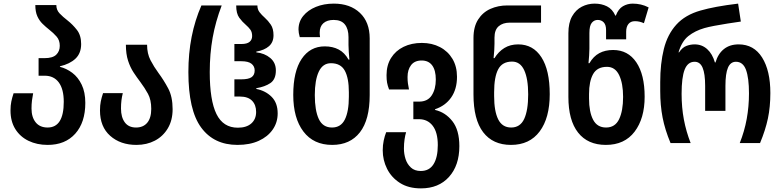

<svg xmlns="http://www.w3.org/2000/svg" viewBox="-20 -790 4316 1060"><path d="M243 10Q184 10 137.5 -12.5Q91 -35 64.5 -77.5Q38 -120 38 -180Q38 -208 42.5 -229.5Q47 -251 55 -275H163Q159 -255 156.5 -235Q154 -215 154 -191Q154 -143 177 -114.5Q200 -86 243 -86Q332 -86 332 -228Q332 -298 304.5 -335Q277 -372 227 -372H193V-469H226Q271 -469 290.5 -488Q310 -507 310 -537Q310 -568 292.5 -588Q275 -608 252 -626Q233 -641 215 -658.5Q197 -676 186 -700.5Q175 -725 175 -762H291Q291 -735 309 -716Q327 -697 353 -677Q381 -655 404.5 -625Q428 -595 428 -547Q428 -496 397 -466.5Q366 -437 311 -424V-421Q347 -412 379 -388Q411 -364 431 -322.5Q451 -281 451 -222Q451 -114 395.5 -52Q340 10 243 10Z M733 10Q645 10 588.5 -40Q532 -90 532 -180Q532 -209 536.5 -230.5Q541 -252 549 -276H658Q653 -256 650.5 -236Q648 -216 648 -191Q648 -143 669 -114.5Q690 -86 731 -86Q771 -86 793 -112.5Q815 -139 815 -189Q815 -239 797 -272Q779 -305 755 -337Q736 -362 717.5 -390Q699 -418 687 -455Q675 -492 675 -543H792Q792 -494 811 -457.5Q830 -421 855 -387Q884 -348 908.5 -302Q933 -256 933 -187Q933 -126 906.5 -81.5Q880 -37 835 -13.5Q790 10 733 10Z M1291 10Q1161 10 1090.5 -86Q1020 -182 1020 -392Q1020 -495 1038 -586.5Q1056 -678 1092 -760H1204Q1170 -671 1154 -582Q1138 -493 1138 -392Q1138 -236 1175 -160.5Q1212 -85 1293 -85Q1341 -85 1367.5 -108.5Q1394 -132 1394 -172Q1394 -211 1371.5 -234Q1349 -257 1304 -257H1274V-352H1312Q1352 -352 1369 -364Q1386 -376 1386 -401Q1386 -424 1368.5 -438Q1351 -452 1312 -452H1274V-547H1312Q1344 -547 1358 -559Q1372 -571 1372 -591Q1372 -613 1362 -626.5Q1352 -640 1337 -653Q1318 -669 1301 -692Q1284 -715 1284 -760H1401Q1401 -738 1413 -722.5Q1425 -707 1442 -692Q1460 -676 1475 -654Q1490 -632 1490 -595Q1490 -557 1465 -535Q1440 -513 1395 -505V-501Q1441 -496 1472 -470Q1503 -444 1503 -401Q1503 -352 1473 -331.5Q1443 -311 1395 -303V-299Q1446 -289 1479.5 -255.5Q1513 -222 1513 -164Q1513 -114 1485.5 -74.5Q1458 -35 1408.5 -12.5Q1359 10 1291 10Z M1814 10Q1711 10 1655 -64Q1599 -138 1599 -266Q1599 -396 1645.5 -465Q1692 -534 1773 -534Q1817 -534 1850 -516.5Q1883 -499 1904 -461H1909Q1907 -484 1905.5 -503.5Q1904 -523 1904 -541V-585Q1904 -630 1884 -655Q1864 -680 1822 -680Q1786 -680 1765.5 -662Q1745 -644 1745 -610Q1745 -598 1747 -585H1635Q1628 -609 1628 -627Q1628 -670 1654 -702Q1680 -734 1724 -752Q1768 -770 1823 -770Q1913 -770 1967 -719Q2021 -668 2021 -578V-265Q2021 -129 1967 -59.5Q1913 10 1814 10ZM1813 -86Q1862 -86 1884 -130.5Q1906 -175 1906 -256V-281Q1906 -359 1883.5 -400Q1861 -441 1807 -441Q1762 -441 1740 -394.5Q1718 -348 1718 -265Q1718 -180 1740 -133Q1762 -86 1813 -86Z M2304 250Q2235 250 2188 220Q2141 190 2117 142Q2093 94 2093 40Q2093 11 2098.5 -14.5Q2104 -40 2112 -60H2222Q2217 -44 2213.5 -20.5Q2210 3 2210 30Q2210 60 2219 88Q2228 116 2248.5 135Q2269 154 2303 154Q2350 154 2373.5 116.5Q2397 79 2397 11Q2397 -59 2369 -95.5Q2341 -132 2293 -132H2262V-229H2294Q2341 -229 2363.5 -263.5Q2386 -298 2386 -351Q2386 -402 2366 -429Q2346 -456 2308 -456Q2269 -456 2249.5 -430.5Q2230 -405 2230 -365Q2230 -345 2232 -330Q2234 -315 2238 -296H2128Q2120 -317 2117 -333.5Q2114 -350 2114 -375Q2114 -430 2139 -470Q2164 -510 2208 -531.5Q2252 -553 2309 -553Q2365 -553 2409 -530Q2453 -507 2478 -465Q2503 -423 2503 -366Q2503 -298 2471 -252Q2439 -206 2382 -187V-183Q2439 -170 2477.5 -121Q2516 -72 2516 17Q2516 123 2459 186.5Q2402 250 2304 250Z M2801 10Q2701 10 2647.5 -60Q2594 -130 2594 -269V-580Q2594 -642 2619.5 -682Q2645 -722 2687.5 -741Q2730 -760 2781 -760H2967V-665H2795Q2756 -665 2733 -645Q2710 -625 2710 -582V-549Q2710 -517 2705 -469H2710Q2732 -505 2764.5 -525Q2797 -545 2841 -545Q2923 -545 2969 -474Q3015 -403 3015 -270Q3015 -139 2959.5 -64.5Q2904 10 2801 10ZM2802 -86Q2852 -86 2874 -133.5Q2896 -181 2896 -269Q2896 -355 2874 -402.5Q2852 -450 2807 -450Q2753 -450 2730.5 -407.5Q2708 -365 2708 -281V-260Q2708 -176 2730.5 -131Q2753 -86 2802 -86Z M3325 10Q3225 10 3171.5 -58Q3118 -126 3118 -255V-607Q3118 -664 3138.5 -700Q3159 -736 3192 -753Q3225 -770 3263 -770Q3301 -770 3331 -755Q3361 -740 3377 -704H3380Q3394 -741 3419 -755.5Q3444 -770 3473 -770Q3496 -770 3518 -765Q3540 -760 3561 -749L3535 -662Q3521 -668 3509.5 -670.5Q3498 -673 3485 -673Q3462 -673 3449.5 -657.5Q3437 -642 3437 -615V-573H3326V-624Q3326 -653 3313 -666.5Q3300 -680 3280 -680Q3260 -680 3247 -664Q3234 -648 3234 -608V-521Q3234 -503 3232.5 -483.5Q3231 -464 3229 -441H3234Q3256 -479 3288.5 -496.5Q3321 -514 3365 -514Q3447 -514 3493 -446Q3539 -378 3539 -256Q3539 -136 3483.5 -63Q3428 10 3325 10ZM3326 -86Q3376 -86 3398 -132Q3420 -178 3420 -255Q3420 -330 3398 -375.5Q3376 -421 3331 -421Q3277 -421 3254.5 -381Q3232 -341 3232 -271V-246Q3232 -172 3254.5 -129Q3277 -86 3326 -86Z M3682 0Q3651 -74 3638 -141.5Q3625 -209 3625 -287V-337Q3625 -439 3645 -519.5Q3665 -600 3714 -654Q3763 -708 3848 -732Q3886 -743 3937 -752.5Q3988 -762 4055 -770L4070 -671Q4035 -666 3996.5 -660Q3958 -654 3924 -647.5Q3890 -641 3869 -635Q3817 -620 3780.5 -591Q3744 -562 3726 -501H3729Q3747 -528 3769.5 -536.5Q3792 -545 3815 -545Q3855 -545 3884 -519Q3913 -493 3927 -445H3930Q3944 -493 3976.5 -519Q4009 -545 4058 -545Q4142 -545 4187.5 -472.5Q4233 -400 4233 -276Q4233 -200 4219.5 -136Q4206 -72 4176 0H4064Q4090 -65 4102.5 -133.5Q4115 -202 4115 -274Q4115 -360 4098.5 -404.5Q4082 -449 4043 -449Q4013 -449 3999 -416.5Q3985 -384 3985 -316V-178H3873V-316Q3873 -383 3859 -416Q3845 -449 3815 -449Q3777 -449 3760 -406Q3743 -363 3743 -272Q3743 -197 3755.5 -130.5Q3768 -64 3793 0Z"/></svg>

Font: Noto Sans Georgian Condensed SemiBold
Style: Regular
Weight: 600
Width: 3
Designer: Monotype Design Team, Akaki Razmadze
Foundry: Google LLC
Version: Version 2.005; ttfautohint (v1.8.4.7-5d5b)